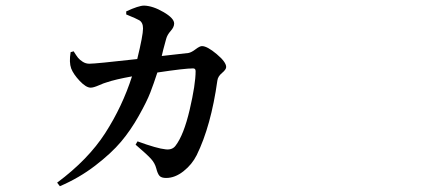

<svg xmlns="http://www.w3.org/2000/svg" viewBox="-20 -600 1540 681"><path d="M553.7 -401.4 648.4 -412.1Q659.2 -414.1 673.8 -425.3Q688.5 -436.5 696.3 -436.5Q714.8 -436.5 748.5 -408.2Q782.2 -379.9 782.2 -362.3Q782.2 -353.5 767.6 -341.3Q752.9 -329.1 751 -314.5Q728.5 -153.3 677.7 -49.8Q661.1 -16.6 630.9 7.3Q600.6 31.2 569.3 31.2Q552.7 31.2 545.9 23.9Q539.1 16.6 534.2 -2.9Q529.3 -21.5 515.6 -36.6Q502 -51.8 460.9 -86.9L467.8 -98.6Q537.1 -73.2 567.4 -70.3Q590.8 -67.4 602.5 -83Q631.8 -121.1 652.8 -210.9Q673.8 -300.8 673.8 -347.7Q673.8 -357.4 665 -357.4Q634.8 -357.4 538.1 -342.8Q525.4 -303.7 513.2 -272Q501 -240.2 472.2 -189Q443.4 -137.7 409.2 -97.2Q375 -56.6 317.9 -12.7Q260.7 31.2 192.4 60.5L182.6 47.9Q293 -34.2 353.5 -128.4Q414.1 -222.7 448.2 -329.1Q388.7 -318.4 357.4 -307.6Q349.6 -305.7 330.6 -297.4Q311.5 -289.1 301.8 -289.1Q285.2 -289.1 262.7 -313Q240.2 -336.9 232.4 -357.4Q224.6 -378.9 230.5 -415L241.2 -418Q251 -402.3 256.8 -395Q262.7 -387.7 273.4 -380.9Q284.2 -374 296.9 -374Q319.3 -374 466.8 -390.6Q487.3 -474.6 487.3 -499Q487.3 -520.5 473.6 -528.3Q465.8 -533.2 427.7 -548.8V-559.6Q471.7 -580.1 491.2 -580.1Q522.5 -579.1 560.1 -557.1Q597.7 -535.2 597.7 -516.6Q597.7 -503.9 585.4 -490.2Q573.2 -476.6 569.3 -461.9Q556.6 -416 553.7 -401.4Z"/></svg>

Font: Bpmf Zihi Serif SemiBold
Style: SemiBold
Weight: 600
Foundry: But Ko
Version: Version 1.320